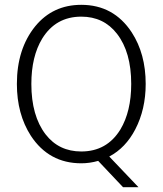

<svg xmlns="http://www.w3.org/2000/svg" viewBox="-20 -665 674 796"><path d="M387 2Q352 12 317 12Q183 12 108 -102Q50 -192 50 -317Q50 -462 126 -556Q199 -645 317 -645Q451 -645 526 -531Q584 -442 584 -317Q584 -212 541 -129Q501 -52 433 -16L554 111H490ZM317 -37Q423 -37 479 -128Q524 -203 524 -317Q524 -449 465 -525Q410 -596 317 -596Q211 -596 155 -505Q110 -431 110 -317Q110 -185 169 -108Q224 -37 317 -37Z"/></svg>

Font: TajawalTap
Style: Regular
Weight: 300
Designer: Boutros Fonts
Foundry: Created by Boutros International 2017
Version: Version 2.700